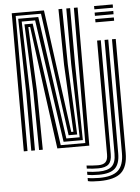

<svg xmlns="http://www.w3.org/2000/svg" viewBox="-64 -849 809 1108"><g transform="rotate(-5 340.0 -295.5)"><path d="M46.5 0V-800H233.2L276.8 -475.5L329 -87.8H341.5L321.5 -477L317.2 -800H338.8L343.2 -477L361.8 -70.2H312.2L214.5 -782.5H68V0ZM89.8 0V-343L80.8 -765H197.2L297.5 -52.8H374.8L362.8 -477L362.5 -800H384.8L385 -477L391.5 -35H280L177.5 -747.2H99.8L111.2 -343V0ZM135 0 131 -343 114 -729.8H161.8L261.8 -17H404.2L406.5 -800H428L426 0H240.8L194.2 -344L145.5 -712.2H135L152.5 -343L156.5 0ZM523.5 -781V-800H631.5V-781ZM523.5 -705.5V-724.5H631.5V-705.5ZM523.5 -743.2V-762.2H631.5V-743.2ZM466.5 208.8Q444.5 208.8 427.2 207.5Q410 206.2 400 203.2V185.2Q413 187.8 429.8 189.1Q446.5 190.5 466.5 190.5Q543.2 190.5 576.5 160Q609.8 129.5 609.8 59.2V-600H631.5V59.2Q631.5 139.5 593.2 174.1Q555 208.8 466.5 208.8ZM466.5 172.2Q449.5 172.2 432.2 171Q415 169.8 400 167V149Q416.5 151.5 433.2 152.6Q450 153.8 466.5 153.8Q520.2 153.8 543.5 131.9Q566.8 110 566.8 59.2V-600H588.2V59.2Q588.2 119.8 560 146Q531.8 172.2 466.5 172.2ZM466.5 135.2Q452 135.2 435.2 134.2Q418.5 133.2 400 130.8V113Q420 115 436.6 116.1Q453.2 117.2 466.5 117.2Q497 117.2 510.2 103.8Q523.5 90.2 523.5 59.2V-600H545V59.2Q545 100 526.8 117.6Q508.5 135.2 466.5 135.2Z"/></g></svg>

Font: Big Shoulders Inline Display Thin
Style: Bold
Weight: 700
Version: Version 2.002